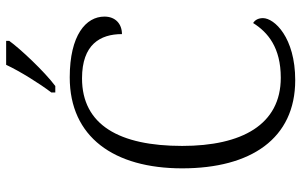

<svg xmlns="http://www.w3.org/2000/svg" viewBox="-198 -773 981 625"><g transform="rotate(-90 292.5 -460.5)"><path d="M304 -784V-771H325C373 -807 447 -886 472 -921V-931H394C373 -886 333 -822 304 -784ZM344 10C483 10 546 -58 546 -95C546 -110 540 -121 530 -127C500 -79 450 -37 352 -37C199 -37 130 -164 130 -358C130 -562 198 -684 350 -684C460 -684 494 -625 494 -554C527 -554 551 -575 551 -611C551 -671 491 -724 353 -724C159 -724 57 -580 57 -358C57 -134 154 10 344 10Z"/></g></svg>

Font: Noto Serif Georgian Light
Style: Regular
Weight: 300
Designer: Monotype Design Team, Akaki Razmadze
Foundry: Google LLC
Version: Version 2.003